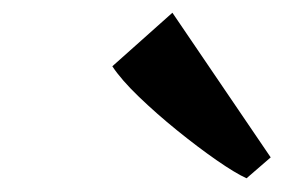

<svg xmlns="http://www.w3.org/2000/svg" viewBox="-20 -888 464 294"><path d="M357.5 -615Q340 -623 311.2 -643Q282.5 -663 251 -688.5Q219.5 -714 192.5 -740Q165.5 -766 152 -786.5L244 -868.5L394.5 -647Z"/></svg>

Font: Merriweather 48pt ExtraBold
Style: Italic
Weight: 800
Italic angle: -7.8°
Version: Version 2.101